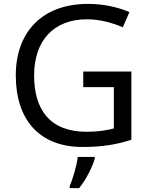

<svg xmlns="http://www.w3.org/2000/svg" viewBox="-20 -744 768 985"><path d="M407 -377V-297H564V-85C528 -76 487 -68 424 -68C232 -68 155 -186 155 -357C155 -535 255 -645 426 -645C494 -645 559 -626 610 -604L644 -682C583 -708 511 -724 431 -724C197 -724 61 -580 61 -357C61 -131 181 10 403 10C503 10 577 -2 654 -27V-377ZM466 70V61H379C374 104 353 176 338 209V221H386C422 178 457 106 466 70Z"/></svg>

Font: Noto Sans Gurmukhi UI
Style: Regular
Weight: 400
Designer: Jelle Bosma - Monotype Design Team
Foundry: Monotype Imaging Inc.
Version: Version 2.004